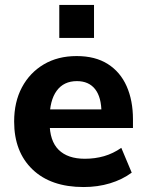

<svg xmlns="http://www.w3.org/2000/svg" viewBox="-20 -743 590 774"><path d="M317 11Q185 11 111 -60Q37 -131 37 -253Q37 -332 68.5 -391Q100 -450 156.5 -483.5Q213 -517 289 -517Q364 -517 414.5 -485Q465 -453 490.5 -395.5Q516 -338 516 -262V-227H161V-302H406L389 -288Q389 -351 363.5 -383.5Q338 -416 290 -416Q237 -416 208.5 -377Q180 -338 180 -265V-249Q180 -175 216.5 -139Q253 -103 322 -103Q363 -103 399.5 -113.5Q436 -124 469 -147L511 -47Q473 -19 423.5 -4Q374 11 317 11ZM219 -590V-723H359V-590Z"/></svg>

Font: Mulish ExtraLight ExtraBold
Style: Regular
Weight: 800
Version: Version 3.603